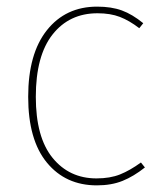

<svg xmlns="http://www.w3.org/2000/svg" viewBox="-20 -549 491 579"><path d="M412 -479 400 -464Q370 -487 341.5 -498Q313 -509 274 -509Q189 -509 138.5 -445Q88 -381 88 -257Q88 -135 138.5 -73Q189 -11 271 -11Q312 -11 342 -23Q372 -35 405 -59L417 -44Q383 -17 349.5 -3.5Q316 10 272 10Q178 10 121.5 -58.5Q65 -127 65 -257Q65 -387 121.5 -458Q178 -529 273 -529Q316 -529 347.5 -517.5Q379 -506 412 -479Z"/></svg>

Font: Fira Sans Condensed Thin
Style: Regular
Weight: 250
Width: 3
Designer: Carrois Corporate & Edenspiekermann AG
Foundry: Carrois Corporate GbR & Edenspiekermann AG
Version: Version 4.203